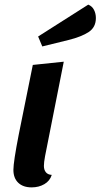

<svg xmlns="http://www.w3.org/2000/svg" viewBox="-20 -791 435 831"><path d="M170 -73Q170 -56 178.5 -45.5Q187 -35 204 -34Q196 -8 172 6Q148 20 117 20Q80 20 59 0Q38 -20 38 -56Q38 -90 61 -208L122 -510L256 -524L175 -115Q170 -88 170 -73ZM395 -713Q395 -673 364 -652.5Q333 -632 277 -618L163 -590L145 -633L362 -771Q379 -764 387 -748Q395 -732 395 -713Z"/></svg>

Font: Sansita Medium Italic
Style: Regular
Weight: 500
Italic angle: -11°
Designer: Pablo Cosgaya
Foundry: Omnibus-Type
Version: Version 1.006